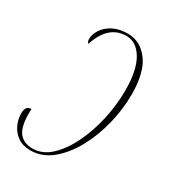

<svg xmlns="http://www.w3.org/2000/svg" viewBox="-149 -624 637 712"><g transform="rotate(30 170.0 -268.0)"><path d="M190 -546Q243 -546 278.5 -499Q314 -452 314 -357Q314 -294 298 -229.5Q282 -165 252.5 -111Q223 -57 182 -23.5Q141 10 92 10Q59 10 37.5 -5Q16 -20 5 -43.5Q-6 -67 -6 -92Q-6 -111 1 -118Q8 -125 19 -125Q18 -104 19 -88Q22 -40 41.5 -20Q61 0 95 0Q137 0 171.5 -32Q206 -64 232 -117Q258 -170 272 -233Q286 -296 286 -359Q286 -445 259 -490.5Q232 -536 189 -536Q112 -536 81 -440Q74 -444 74 -457Q74 -477 87 -497.5Q100 -518 126 -532Q152 -546 190 -546Z"/></g></svg>

Font: Noto Serif Display ExtraCondensed Thin
Style: Italic
Weight: 100
Width: 2
Italic angle: -12°
Designer: Monotype Design Team
Foundry: Monotype Imaging Inc.
Version: Version 2.009